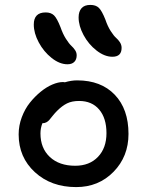

<svg xmlns="http://www.w3.org/2000/svg" viewBox="-20 -782 593 774"><path d="M433.1 -553.2Q401.4 -553.2 369.1 -578.4Q336.9 -603.5 316.9 -640.6Q296.9 -677.7 296.9 -711.9Q296.9 -735.4 308.6 -748.8Q320.3 -762.2 344.2 -762.2Q366.2 -762.2 378.4 -750.5Q390.6 -738.8 404.8 -703.1Q413.6 -676.8 426 -657.2Q438.5 -637.7 447.8 -629.6Q457 -621.6 463.6 -611.3Q470.2 -601.1 470.2 -588.9Q470.2 -553.2 433.1 -553.2ZM252 -522.9Q220.2 -522.9 188.2 -548.3Q156.2 -573.7 136.2 -611.1Q116.2 -648.4 116.2 -683.1Q116.2 -731.9 164.1 -731.9Q185.5 -731.9 197.8 -720Q210 -708 224.1 -671.9Q233.4 -645 245.8 -625.5Q258.3 -606 267.3 -597.7Q276.4 -589.4 282.7 -579.8Q289.1 -570.3 289.1 -559.1Q289.1 -542 279.5 -532.5Q270 -522.9 252 -522.9ZM287.1 -27.8Q186 -27.8 120.6 -87.9Q55.2 -147.9 55.2 -240.2Q55.2 -275.9 67.9 -309.6Q80.6 -343.3 100.6 -368.2Q120.6 -393.1 144.3 -412.4Q168 -431.6 191.4 -441.4Q214.8 -451.2 232.9 -451.2Q239.3 -451.2 241.2 -450.2Q267.1 -458 291 -458Q387.2 -458 442.6 -400.1Q498 -342.3 498 -242.2Q498 -150.9 437.7 -89.4Q377.4 -27.8 287.1 -27.8ZM143.1 -244.1Q143.1 -184.6 180.9 -149.2Q218.8 -113.8 283.2 -113.8Q340.8 -113.8 375 -149.7Q409.2 -185.5 409.2 -245.1Q409.2 -305.7 379.9 -340.3Q350.6 -375 298.8 -375Q270 -375 250.2 -365.2Q230.5 -355.5 210 -335Q201.2 -326.2 192.1 -314.9Q183.1 -303.7 178.7 -298.3Q174.3 -293 167.2 -289.1Q160.2 -285.2 150.9 -285.2Q143.1 -265.6 143.1 -244.1Z"/></svg>

Font: Shantell Sans Irregular
Style: Regular
Weight: 400
Designer: Stephen Nixon, Anya Danilova, Shantell Martin
Foundry: Arrow Type
Version: Version 1.006;[9816181b4]